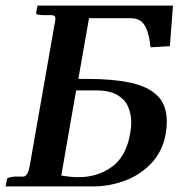

<svg xmlns="http://www.w3.org/2000/svg" viewBox="-22 -666 638 686"><path d="M172 -574Q176 -590 176 -600Q176 -612 162 -612H133Q105 -612 107 -620L112 -646H596L585 -501L516 -497Q511 -541 501 -563.5Q491 -586 477 -593.5Q463 -601 445 -601H296L258 -384H292Q379 -384 442 -371Q505 -358 539.5 -325Q574 -292 574 -231Q574 -221 573 -210.5Q572 -200 570 -188Q559 -126 520 -84Q481 -42 425.5 -21Q370 0 311 0H-2L3 -26Q3 -32 28 -35H61Q78 -35 85 -78ZM250 -343 197 -39Q229 -33 258 -33Q327 -33 378 -70Q429 -107 443 -189Q445 -199 446 -208.5Q447 -218 447 -228Q447 -258 436 -284Q425 -310 397.5 -326.5Q370 -343 321 -343Z"/></svg>

Font: Libertinus Serif SemiBold
Style: Italic
Weight: 600
Italic angle: -11.5°
Designer: Philipp H. Poll, Khaled Hosny
Foundry: Caleb Maclennan
Version: Version 7.051;RELEASE